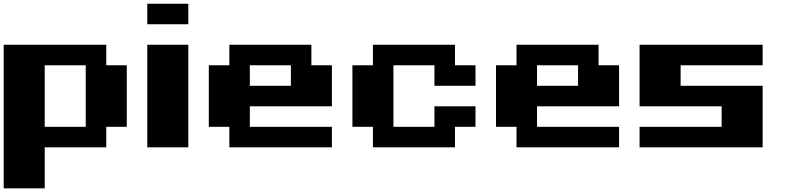

<svg xmlns="http://www.w3.org/2000/svg" viewBox="-20 -798 4262 1040"><path d="M555.6 -444.4H666.7V-111.1H555.6V0H222.2V222.2H0V-555.6H555.6ZM444.4 -111.1V-444.4H222.2V-111.1Z M777.8 0V-555.6H1000V0ZM777.8 -666.7V-777.8H1000V-666.7Z M1666.7 -555.6V-444.4H1777.8V-222.2H1333.3V-111.1H1777.8V0H1222.2V-111.1H1111.1V-444.4H1222.2V-555.6ZM1555.6 -444.4H1333.3V-333.3H1555.6Z M2000 -111.1H1888.9V-444.4H2000V-555.6H2444.4V-444.4H2555.6V-333.3H2333.3V-444.4H2111.1V-111.1H2333.3V-222.2H2555.6V-111.1H2444.4V0H2000Z M3222.2 -555.6V-444.4H3333.3V-222.2H2888.9V-111.1H3333.3V0H2777.8V-111.1H2666.7V-444.4H2777.8V-555.6ZM3111.1 -444.4H2888.9V-333.3H3111.1Z M4111.1 0H3444.4V-111.1H3888.9V-222.2H3444.4V-555.6H4111.1V-444.4H3666.7V-333.3H4111.1Z"/></svg>

Font: Pixeloid Sans
Style: Bold
Weight: 700
Monospace: yes
Designer: GGBot
Version: 0.3